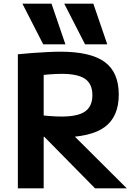

<svg xmlns="http://www.w3.org/2000/svg" viewBox="-20 -1020 737 1040"><path d="M214 -780 101.4 -1000H259L334.3 -780ZM440.7 -780 328 -1000H485.6L561 -780ZM76.7 -726Q114.3 -730 155.5 -733Q196.7 -736 236.7 -738Q276.7 -740 307.3 -740Q471 -740 547.2 -684.2Q623.3 -628.3 623.3 -508Q623.3 -387.7 547.2 -331.9Q471 -276 307.3 -276Q270.3 -276 224.2 -278.7Q178 -281.4 136 -284.7L151.3 -402Q201 -395.3 242 -392Q283 -388.7 314 -388.7Q401.7 -388.7 441 -416.3Q480.4 -444 480.4 -504.4Q480.4 -565.4 441 -592.7Q401.7 -620 314 -620Q283 -620 242 -616.7Q201 -613.4 151.3 -606.7L216.6 -678.7V0H76.7ZM494.7 0 160.9 -339H326.2L666.6 0Z"/></svg>

Font: M PLUS 2 Thin
Style: Regular
Weight: 100
Designer: Coji Morishita
Foundry: UNDERFOREST DESIGN
Version: Version 1.001